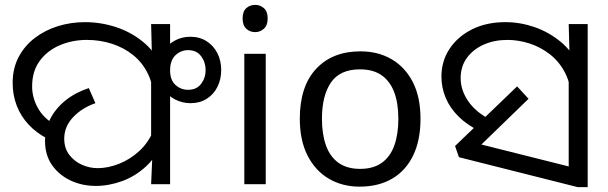

<svg xmlns="http://www.w3.org/2000/svg" viewBox="-20 -757 2497 789"><path d="M762 -606Q800 -606 828.5 -588Q857 -570 873 -539Q889 -508 889 -469Q889 -431 873.5 -400Q858 -369 829.5 -351Q801 -333 763 -333Q730 -333 700 -348Q670 -363 651 -393Q632 -423 632 -468Q632 -511 649.5 -542Q667 -573 697 -589.5Q727 -606 762 -606ZM753 -551Q723 -551 701 -530Q679 -509 679 -468Q679 -428 701 -408Q723 -388 753 -388Q788 -388 806.5 -412.5Q825 -437 825 -469Q825 -501 806.5 -526Q788 -551 753 -551ZM179 -185Q130 -210 97.5 -245Q65 -280 48.5 -323.5Q32 -367 32 -416Q32 -476 56.5 -522.5Q81 -569 123 -601Q165 -633 218 -649.5Q271 -666 329 -666Q394 -666 455.5 -646Q517 -626 566 -586.5Q615 -547 644 -487Q673 -427 673 -347L611 -344Q611 -405 589 -451.5Q567 -498 528.5 -529.5Q490 -561 440.5 -577Q391 -593 337 -593Q277 -593 225.5 -571Q174 -549 143 -506.5Q112 -464 112 -402Q112 -356 135.5 -313.5Q159 -271 208 -243L179 -185ZM373 7Q317 7 269.5 -15.5Q222 -38 193.5 -79Q165 -120 165 -178Q165 -227 187 -269.5Q209 -312 249.5 -344.5Q290 -377 345 -395L372 -333Q317 -314 280.5 -275.5Q244 -237 244 -187Q244 -148 264.5 -121Q285 -94 316.5 -80Q348 -66 381 -66Q424 -66 469.5 -84Q515 -102 553 -137Q591 -172 612 -224L650 -180Q626 -116 581.5 -74.5Q537 -33 482.5 -13Q428 7 373 7ZM606 -115 601 -153V-462L605 -501L601 -658H679V0H601Z M1072 -536V0H984V-536ZM1029 -737Q1049 -737 1064.5 -723.5Q1080 -710 1080 -681Q1080 -653 1064.5 -639Q1049 -625 1029 -625Q1007 -625 992 -639Q977 -653 977 -681Q977 -710 992 -723.5Q1007 -737 1029 -737Z M1708 -269Q1708 -180 1677.5 -117.5Q1647 -55 1591 -22.5Q1535 10 1458 10Q1387 10 1331.5 -22.5Q1276 -55 1244 -117.5Q1212 -180 1212 -269Q1212 -402 1279 -474Q1346 -546 1461 -546Q1534 -546 1589.5 -513.5Q1645 -481 1676.5 -419.5Q1708 -358 1708 -269ZM1303 -269Q1303 -206 1319.5 -159.5Q1336 -113 1371 -88Q1406 -63 1460 -63Q1514 -63 1549 -88Q1584 -113 1600.5 -159.5Q1617 -206 1617 -269Q1617 -333 1600 -378Q1583 -423 1548.5 -447.5Q1514 -472 1459 -472Q1377 -472 1340 -418Q1303 -364 1303 -269Z M1954 -217Q1901 -242 1865 -277.5Q1829 -313 1811.5 -355Q1794 -397 1794 -442Q1794 -506 1827.5 -556.5Q1861 -607 1920 -636.5Q1979 -666 2057 -666Q2117 -666 2175.5 -646Q2234 -626 2282.5 -586.5Q2331 -547 2359.5 -487Q2388 -427 2388 -347L2327 -344Q2327 -408 2303.5 -455Q2280 -502 2241.5 -532.5Q2203 -563 2157 -578Q2111 -593 2065 -593Q2011 -593 1967.5 -573.5Q1924 -554 1898.5 -519Q1873 -484 1873 -436Q1873 -387 1903.5 -342Q1934 -297 1995 -265L1954 -217ZM2317 -482 2321 -510 2317 -658H2395V12H2354L1866 -111L1850 -157L2105 -402L2152 -351L1922 -128L1915 -174L2377 -58L2317 -6Z"/></svg>

Font: loriya05
Style: Book
Weight: 400
Designer: Jelle Bosma - Monotype Design Team
Foundry: Monotype Imaging Inc.
Version: Version 2.003